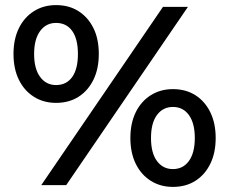

<svg xmlns="http://www.w3.org/2000/svg" viewBox="-20 -727 900 754"><path d="M142 0 620 -700H718L240 0ZM200 -323Q151 -323 113 -347Q75 -371 54 -414Q33 -457 33 -515Q33 -573 54 -616Q75 -659 113 -683Q151 -707 200 -707Q251 -707 288.5 -683Q326 -659 347 -616.5Q368 -574 368 -515Q368 -457 347 -414Q326 -371 288.5 -347Q251 -323 200 -323ZM200 -393Q241 -393 263.5 -424.5Q286 -456 286 -515Q286 -574 263.5 -605.5Q241 -637 200 -637Q161 -637 137.5 -605Q114 -573 114 -515Q114 -457 137.5 -425Q161 -393 200 -393ZM659 7Q610 7 572 -17Q534 -41 513 -84Q492 -127 492 -185Q492 -243 513 -286Q534 -329 572 -353Q610 -377 659 -377Q710 -377 747.5 -353Q785 -329 806 -286Q827 -243 827 -185Q827 -127 806 -84Q785 -41 747.5 -17Q710 7 659 7ZM659 -63Q699 -63 722 -95Q745 -127 745 -185Q745 -243 722 -275Q699 -307 659 -307Q620 -307 596.5 -275.5Q573 -244 573 -185Q573 -126 596.5 -94.5Q620 -63 659 -63Z"/></svg>

Font: Montserrat Thin SemiBold
Style: Regular
Weight: 600
Version: Version 9.000